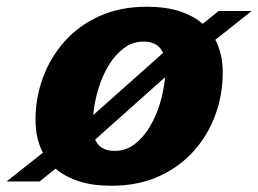

<svg xmlns="http://www.w3.org/2000/svg" viewBox="-60 -552 786 584"><path d="M387 -531.5Q444 -531.5 486.2 -517.8Q528.5 -504 556.5 -479.5L605 -518.5H705.5L595 -431Q617.5 -388 617.5 -331Q617.5 -264.5 595.2 -203Q573 -141.5 529.5 -92.8Q486 -44 423 -15.5Q360 13 279 13Q221.5 13 179.5 -0.8Q137.5 -14.5 109 -39L60.5 0H-40L70.5 -87.5Q48 -130.5 48 -187.5Q48 -254 70.5 -315.5Q93 -377 136.2 -425.8Q179.5 -474.5 242.5 -503Q305.5 -531.5 387 -531.5ZM376.5 -425.5Q343.5 -425.5 316.8 -405.5Q290 -385.5 270.2 -352.8Q250.5 -320 238.8 -280.5Q227 -241 223.5 -202L436 -391Q421.5 -425.5 376.5 -425.5ZM289 -93Q322 -93 348.8 -113Q375.5 -133 395.2 -165.8Q415 -198.5 426.8 -238Q438.5 -277.5 442 -317L229.5 -127.5Q244 -93 289 -93Z"/></svg>

Font: Newsreader 6pt
Style: Bold Italic
Weight: 700
Italic angle: -17°
Designer: Hugues Gentile
Foundry: Production Type
Version: Version 1.003; ttfautohint (v1.8.3)